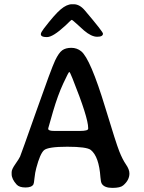

<svg xmlns="http://www.w3.org/2000/svg" viewBox="-20 -912 692 925"><path d="M241.7 -281.2H364.7Q404.8 -281.2 404.8 -292V-295.4Q404.8 -345.2 329.6 -533.2Q316.9 -565.4 313.7 -565.4Q310.5 -565.4 284.7 -509.8Q258.8 -454.1 235.6 -375.2Q212.4 -296.4 212.4 -293.9V-291Q212.4 -281.2 241.7 -281.2ZM326.7 -891.6H335Q363.8 -891.6 389.2 -861.3Q476.1 -758.8 476.1 -750Q476.1 -734.9 448.2 -734.9Q420.4 -734.9 384.8 -765.1Q382.3 -767.1 355.5 -791.7Q328.6 -816.4 325.7 -816.4Q322.8 -816.4 294.4 -788.1Q234.9 -733.4 207 -733.4H203.1Q176.8 -733.4 176.8 -747.6Q176.8 -755.4 190.9 -773.9Q243.2 -842.3 272.5 -866.9Q301.8 -891.6 326.7 -891.6ZM603.5 -76.2Q603.5 -43.9 573.2 -18.6Q559.6 -6.8 521.5 -6.8Q483.4 -6.8 470.7 -26.4Q465.3 -35.2 463.9 -57.6Q457 -157.7 417.5 -189.5Q397.9 -205.1 304.2 -205.1Q210.4 -205.1 191.7 -188Q172.9 -170.9 154.8 -102.5Q148.9 -81.1 146.2 -54.4Q143.6 -27.8 141.1 -23.9Q132.8 -8.8 102.8 -8.8Q72.8 -8.8 60.1 -22.9Q36.1 -49.3 36.1 -73.2V-83Q36.1 -96.2 54 -121.6Q71.8 -147 76.7 -157.7Q81.5 -168.5 154.8 -376.2Q228 -584 245.6 -620.8Q263.2 -657.7 279.8 -669.7Q296.4 -681.6 323.5 -681.6Q350.6 -681.6 371.1 -665Q415.5 -629.4 487.3 -393.1Q539.1 -222.2 554.7 -182.9Q570.3 -143.6 586.9 -119.6Q603.5 -95.7 603.5 -76.2Z"/></svg>

Font: Averia Gruesa Libre
Style: Regular
Weight: 400
Italic angle: -1.70001°
Version: Version 1.002